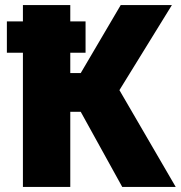

<svg xmlns="http://www.w3.org/2000/svg" viewBox="-20 -734 710 754"><path d="M70 0V-527H7V-650H70V-714H256V-650H316V-527H256V-447H297L454 -714H655L449 -380L670 0H460L297 -295H256V0Z"/></svg>

Font: Noto Sans SemiCondensed Black
Style: Regular
Weight: 900
Width: 4
Designer: Monotype Design Team
Foundry: Monotype Imaging Inc.
Version: Version 2.013; ttfautohint (v1.8.4.7-5d5b)